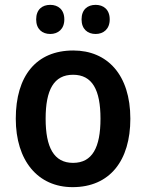

<svg xmlns="http://www.w3.org/2000/svg" viewBox="-20 -761 602 791"><path d="M129 -681C129 -641 154 -621 187 -621C219 -621 245 -641 245 -681C245 -722 219 -741 187 -741C154 -741 129 -722 129 -681ZM316 -681C316 -641 341 -621 374 -621C406 -621 432 -641 432 -681C432 -722 406 -741 374 -741C341 -741 316 -722 316 -681ZM517 -272C517 -453 422 -553 282 -553C129 -553 45 -448 45 -272C45 -99 136 10 279 10C433 10 517 -100 517 -272ZM168 -272C168 -391 202 -453 281 -453C360 -453 394 -391 394 -272C394 -153 360 -90 281 -90C202 -90 168 -154 168 -272Z"/></svg>

Font: Noto Sans Armenian SemiCondensed SemiBold
Style: Regular
Weight: 600
Width: 4
Designer: Monotype Design Team
Foundry: Monotype Imaging Inc.
Version: Version 2.008